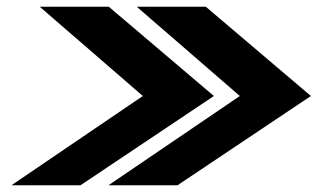

<svg xmlns="http://www.w3.org/2000/svg" viewBox="-20 -677 943 570"><path d="M14 -127H219L615 -392L303 -657H98L404 -392ZM302 -127H507L903 -392L591 -657H386L692 -392Z"/></svg>

Font: Rabbid Highway Sign IV
Style: BlkObl
Weight: 400
Foundry: Cannot Into Space Fonts
Version: Version 0.277